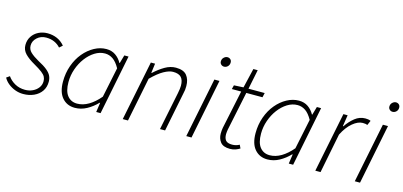

<svg xmlns="http://www.w3.org/2000/svg" viewBox="-63 -1076 3129 1489"><g transform="rotate(15 1501.5 -331.0)"><path d="M159 12Q125 12 94 0.5Q63 -11 38 -31Q13 -51 -1 -77L25 -95Q46 -64 82 -43.5Q118 -23 164 -23Q197 -23 225 -36Q253 -49 270 -72Q287 -95 287 -124Q287 -144 279 -159.5Q271 -175 249 -192Q227 -209 185 -233Q135 -261 106.5 -290.5Q78 -320 78 -360Q78 -399 97.5 -429Q117 -459 150 -475.5Q183 -492 222 -492Q264 -492 299 -476.5Q334 -461 360 -430L335 -408Q315 -431 286 -444Q257 -457 220 -457Q177 -457 147.5 -430Q118 -403 118 -367Q118 -335 142 -312.5Q166 -290 207 -267Q255 -242 281 -220.5Q307 -199 317 -177.5Q327 -156 327 -131Q327 -87 305 -55Q283 -23 244.5 -5.5Q206 12 159 12Z M573 12Q510 12 471.5 -32.5Q433 -77 433 -161Q433 -230 454.5 -290.5Q476 -351 513.5 -396Q551 -441 598 -466.5Q645 -492 694 -492Q737 -492 768 -470.5Q799 -449 818 -414H821L840 -480H874L778 0H743L754 -76H750Q714 -38 668.5 -13Q623 12 573 12ZM582 -24Q629 -24 674.5 -51Q720 -78 762 -128L812 -369Q786 -416 756.5 -436Q727 -456 693 -456Q650 -456 611 -431.5Q572 -407 541.5 -366.5Q511 -326 493 -274.5Q475 -223 475 -169Q475 -96 504 -60Q533 -24 582 -24Z M956 0 1053 -480H1087L1077 -404H1081Q1122 -442 1165 -467Q1208 -492 1252 -492Q1314 -492 1340 -459.5Q1366 -427 1366 -375Q1366 -357 1364.5 -344Q1363 -331 1358 -310L1296 0H1255L1317 -304Q1321 -327 1323 -339.5Q1325 -352 1325 -366Q1325 -411 1305 -433Q1285 -455 1239 -455Q1208 -455 1165.5 -431.5Q1123 -408 1069 -354L998 0Z M1466 0 1563 -480H1604L1508 0ZM1609 -596Q1595 -596 1585 -605.5Q1575 -615 1575 -629Q1575 -649 1588.5 -661.5Q1602 -674 1617 -674Q1631 -674 1641 -665Q1651 -656 1651 -640Q1651 -621 1638.5 -608.5Q1626 -596 1609 -596Z M1818 8Q1763 8 1741 -20.5Q1719 -49 1719 -88Q1719 -101 1720 -111.5Q1721 -122 1723 -135L1788 -444H1713L1721 -476L1797 -480L1834 -637H1869L1837 -480H1967L1959 -444H1829L1764 -132Q1763 -123 1761.5 -114.5Q1760 -106 1760 -95Q1760 -62 1774.5 -45Q1789 -28 1826 -28Q1842 -28 1857 -32Q1872 -36 1884 -43L1897 -16Q1883 -7 1863 0.5Q1843 8 1818 8Z M2119 12Q2056 12 2017.5 -32.5Q1979 -77 1979 -161Q1979 -230 2000.5 -290.5Q2022 -351 2059.5 -396Q2097 -441 2144 -466.5Q2191 -492 2240 -492Q2283 -492 2314 -470.5Q2345 -449 2364 -414H2367L2386 -480H2420L2324 0H2289L2300 -76H2296Q2260 -38 2214.5 -13Q2169 12 2119 12ZM2128 -24Q2175 -24 2220.5 -51Q2266 -78 2308 -128L2358 -369Q2332 -416 2302.5 -436Q2273 -456 2239 -456Q2196 -456 2157 -431.5Q2118 -407 2087.5 -366.5Q2057 -326 2039 -274.5Q2021 -223 2021 -169Q2021 -96 2050 -60Q2079 -24 2128 -24Z M2502 0 2599 -480H2633L2619 -389H2623Q2652 -432 2689.5 -462Q2727 -492 2773 -492Q2783 -492 2794.5 -490.5Q2806 -489 2816 -484L2800 -447Q2793 -450 2784.5 -451.5Q2776 -453 2762 -453Q2724 -453 2681.5 -417.5Q2639 -382 2607 -318L2544 0Z M2819 0 2916 -480H2957L2861 0ZM2962 -596Q2948 -596 2938 -605.5Q2928 -615 2928 -629Q2928 -649 2941.5 -661.5Q2955 -674 2970 -674Q2984 -674 2994 -665Q3004 -656 3004 -640Q3004 -621 2991.5 -608.5Q2979 -596 2962 -596Z"/></g></svg>

Font: Source Sans 3 ExtraLight Light
Style: Italic
Weight: 300
Italic angle: -11°
Version: Version 3.052;hotconv 1.1.0;makeotfexe 2.6.0